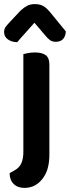

<svg xmlns="http://www.w3.org/2000/svg" viewBox="-44 -733 341 937"><path d="M26 99Q50 86 60 64Q70 42 70 8V-469Q78 -471 93.5 -474Q109 -477 126 -477Q162 -477 179.5 -463.5Q197 -450 197 -418V21Q197 90 170 130Q135 184 75 184Q42 184 22.5 164.5Q3 145 3 112ZM124 -622Q99 -593 80 -572.5Q61 -552 40 -527Q11 -528 -6.5 -541.5Q-24 -555 -24 -576Q-24 -592 -15.5 -603Q-7 -614 9 -631L56 -681Q72 -696 88 -704.5Q104 -713 126 -713Q147 -713 163.5 -705.5Q180 -698 200 -674L277 -580Q277 -559 265 -544Q253 -529 228 -529Q211 -529 199.5 -537.5Q188 -546 177 -560Z"/></svg>

Font: Baloo Chettan 2 SemiBold
Style: Regular
Weight: 600
Designer: Maithili Shingre, Unnati Kotecha and Ek Type
Foundry: Ek Type
Version: Version 1.640;hotconv 1.0.111;makeotfexe 2.5.65597; ttfautoh